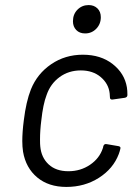

<svg xmlns="http://www.w3.org/2000/svg" viewBox="-20 -730 544 758"><path d="M71 -131Q68 -151 68 -173Q68 -209 74 -255Q83 -329 102 -377Q127 -439 182 -476.5Q237 -514 307 -514Q378 -514 425 -477Q472 -440 481 -385Q483 -373 483 -355Q483 -346 473 -344L424 -337H422Q414 -337 414 -346L413 -361Q409 -399 378 -425.5Q347 -452 299 -452Q251 -452 215 -425.5Q179 -399 164 -355Q150 -319 143 -254Q138 -215 138 -179Q138 -159 139 -152Q143 -108 172 -81Q201 -54 250 -54Q298 -54 335.5 -79.5Q373 -105 386 -145Q387 -146 387 -149L388 -153Q391 -163 401 -161L448 -153Q458 -151 455 -142Q453 -133 449 -122Q427 -64 370.5 -28Q314 8 242 8Q172 8 127 -29.5Q82 -67 71 -131ZM268 -646Q268 -674 286 -692Q304 -710 330 -710Q351 -710 364.5 -697Q378 -684 378 -662Q378 -635 360 -616.5Q342 -598 316 -598Q294 -598 281 -611.5Q268 -625 268 -646Z"/></svg>

Font: Barlow
Style: Italic
Weight: 400
Italic angle: -7°
Designer: Jeremy Tribby
Foundry: Tribby Type
Version: Version 1.408